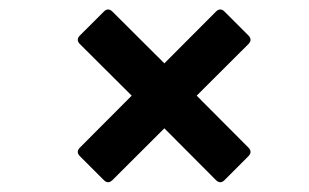

<svg xmlns="http://www.w3.org/2000/svg" viewBox="-20 -499 640 398"><path d="M195.8 -125.1 145.1 -175.8Q137.4 -184.1 145.1 -192.5L253 -300.7L145.1 -408.2Q137.4 -416.5 145.1 -424.9L195.8 -475.5Q204.1 -483.2 212.5 -475.5L320.7 -367.7L428.2 -475.5Q436.5 -483.2 444.9 -475.5L495.5 -424.9Q503.2 -416.5 495.5 -408.2L387.7 -300.7L495.5 -192.5Q503.2 -184.1 495.5 -175.8L444.9 -125.1Q436.5 -117.4 428.2 -125.1L320.7 -233L212.5 -125.1Q204.1 -117.4 195.8 -125.1Z"/></svg>

Font: Sofia Sans Hairline
Style: Italic
Weight: 1
Italic angle: -9°
Designer: Botio Nikoltchev, Ani Petrova
Foundry: lettersoup
Version: Version 4.102